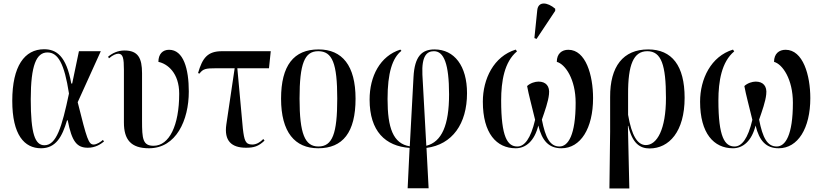

<svg xmlns="http://www.w3.org/2000/svg" viewBox="-20 -824 4627 1080"><path d="M211 10C295 10 330 -56 357 -147H361C384 -28 412 7 474 7C516 7 545 -12 565 -28L559 -37C547 -26 524 -11 507 -11C478 -11 469 -41 417 -249L547 -536H424L386 -354H381C353 -511 296 -547 228 -547C118 -547 49 -452 49 -257C49 -65 117 10 211 10ZM230 -7C177 -7 153 -71 153 -266C153 -458 185 -529 247 -529C306 -529 342 -467 368 -298C328 -108 297 -7 230 -7Z M818 10C971 10 1042 -148 1042 -309C1042 -437 1012 -544 931 -544C895 -544 871 -520 871 -476C923 -465 988 -413 988 -297C988 -118 932 -4 844 -4C783 -4 779 -43 779 -145V-412C779 -497 757 -540 680 -540C643 -540 612 -525 588 -505L593 -496C615 -515 634 -522 646 -522C672 -521 677 -496 677 -431V-135C677 -39 716 10 818 10Z M1364 7C1409 7 1434 -1 1468 -33L1461 -42C1444 -24 1422 -11 1399 -11C1360 -11 1354 -34 1346 -101L1315 -440H1493L1503 -536H1229C1148 -536 1119 -499 1094 -413L1102 -410C1122 -437 1138 -440 1194 -440H1300L1253 -123C1240 -32 1282 7 1364 7Z M1770 10C1908 10 1980 -79 1980 -269C1980 -455 1905 -546 1772 -546C1632 -546 1561 -455 1561 -269C1561 -80 1639 10 1770 10ZM1771 0C1695 0 1665 -71 1665 -269C1665 -467 1693 -536 1770 -536C1850 -536 1877 -467 1877 -269C1877 -72 1850 0 1771 0Z M2273 235H2391L2379 8C2524 -11 2607 -127 2607 -300C2607 -453 2536 -546 2424 -546C2353 -546 2312 -507 2306 -391L2285 -1C2191 -16 2160 -105 2160 -267C2160 -414 2187 -498 2238 -538L2232 -545C2118 -509 2059 -395 2059 -264C2059 -85 2148 -2 2284 8ZM2356 -404C2351 -511 2382 -536 2421 -536C2477 -536 2506 -464 2506 -293C2506 -120 2465 -26 2378 -4Z M2998 -605 3103 -763V-775C3060 -812 3007 -819 3002 -766L2986 -610ZM2881 10C2938 10 2987 -32 3008 -118C3029 -32 3067 10 3138 10C3246 10 3316 -102 3316 -272C3316 -401 3275 -544 3177 -544C3140 -544 3112 -522 3112 -476C3160 -463 3218 -378 3218 -246C3218 -64 3176 0 3127 0C3074 0 3048 -49 3028 -151C3045 -200 3064 -253 3068 -293C3074 -340 3050 -365 3009 -365C2990 -365 2963 -357 2945 -340C2954 -290 2971 -230 2990 -150C2965 -43 2930 0 2890 0C2835 0 2799 -52 2799 -259C2799 -367 2817 -476 2888 -535L2881 -545C2757 -507 2696 -380 2696 -252C2696 -74 2773 10 2881 10Z M3408 236H3520L3512 -116H3514C3537 -17 3580 11 3634 11C3743 11 3831 -83 3831 -274C3831 -454 3760 -546 3626 -546C3485 -546 3411 -450 3412 -278V-84ZM3613 -8C3566 -8 3533 -61 3513 -178V-293C3512 -461 3544 -536 3621 -536C3700 -536 3726 -459 3726 -273C3726 -97 3676 -8 3613 -8Z M4103 10C4160 10 4209 -32 4230 -118C4251 -32 4289 10 4360 10C4468 10 4538 -102 4538 -272C4538 -401 4497 -544 4399 -544C4362 -544 4334 -522 4334 -476C4382 -463 4440 -378 4440 -246C4440 -64 4398 0 4349 0C4296 0 4270 -49 4250 -151C4267 -200 4286 -253 4290 -293C4296 -340 4272 -365 4231 -365C4212 -365 4185 -357 4167 -340C4176 -290 4193 -230 4212 -150C4187 -43 4152 0 4112 0C4057 0 4021 -52 4021 -259C4021 -367 4039 -476 4110 -535L4103 -545C3979 -507 3918 -380 3918 -252C3918 -74 3995 10 4103 10Z"/></svg>

Font: Noto Serif Display Condensed Medium
Style: Regular
Weight: 500
Width: 3
Designer: Monotype Design Team
Foundry: Monotype Imaging Inc.
Version: Version 2.009